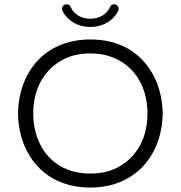

<svg xmlns="http://www.w3.org/2000/svg" viewBox="-20 -864 833 885"><path d="M164.6 -199.7Q133.3 -262.2 133.3 -341.3Q133.3 -420.4 165 -482.9Q197.3 -545.4 256.3 -581.1Q314.5 -617.7 396.5 -617.7Q475.6 -617.7 535.6 -582Q595.7 -546.4 628.4 -481.9Q659.7 -419.4 659.7 -340.3Q659.7 -261.2 627.9 -198.7Q595.7 -136.2 536.6 -100.6Q478.5 -64 397.5 -64Q316.4 -64 256.8 -99.1Q197.3 -134.3 164.6 -199.7ZM63 -340.8Q64.9 -240.7 106.4 -163.6Q147.5 -86.4 221.2 -43Q296.9 0.5 396 0.5Q495.1 0.5 570.3 -43Q645.5 -86.4 686.8 -164.1Q728 -241.7 730 -340.8Q727.5 -462.4 667 -549.8Q629.4 -604.5 571.8 -638.7Q496.1 -682.1 397 -682.1Q297.9 -682.1 221.7 -638.7Q146.5 -595.2 106 -517.6Q64.9 -440.9 63 -340.8ZM473.6 -759.8Q507.8 -779.8 524.9 -814Q526.9 -817.9 526.9 -823.2Q526.9 -832 520.8 -838.1Q514.6 -844.2 505.9 -844.2Q500 -844.2 497.1 -842.5Q494.1 -840.8 492.7 -839.4Q489.3 -835.9 486.8 -830.6Q471.7 -798.8 438.5 -785.6Q419.9 -777.8 396.5 -777.8Q365.2 -777.8 341.8 -791.5Q317.9 -805.7 306.2 -830.6Q303.7 -835.9 300.8 -839.4Q295.4 -844.2 286.6 -844.2Q277.8 -844.2 272 -838.4Q266.1 -832 266.1 -823.2Q266.1 -817.9 268.1 -814Q277.3 -795.4 290.5 -782.2Q303.7 -769 319.8 -759.3Q353.5 -739.7 396.5 -739.7Q439.5 -739.7 473.6 -759.8Z"/></svg>

Font: YuPearl-ExtraLight
Style: ExtraLight
Weight: 200
Designer: Max Yao
Foundry: Max-Everyday
Version: Version 1.011; ttfautohint (v1.8.3)